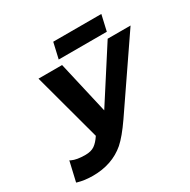

<svg xmlns="http://www.w3.org/2000/svg" viewBox="-191 -1056 1238 1248"><g transform="rotate(-30 428.0 -432.0)"><path d="M684 -714H856L511 -209Q446 -115 398 -73Q301 10 157 10Q95 10 44 -5L39 -7L73 -154L82 -149Q117 -132 182 -132Q225 -132 251 -150Q277 -168 302 -206L165 -714H342L432 -322L681 -709ZM341 -756 368 -874H729L702 -756Z"/></g></svg>

Font: Passageway
Style: BdIt
Weight: 700
Foundry: Ascender Corporation
Version: Version 1.11